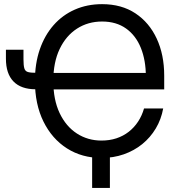

<svg xmlns="http://www.w3.org/2000/svg" viewBox="-20 -758 876 934"><path d="M473.6 10.3Q378.9 10.3 305.9 -36.1Q232.9 -82.5 191.4 -166.7Q149.9 -251 149.9 -364.3Q149.9 -449.2 173.6 -517.8Q197.3 -586.4 240.7 -635.7Q284.2 -685.1 344.2 -711.4Q404.3 -737.8 476.6 -737.8Q571.3 -737.8 638.7 -693.1Q706.1 -648.4 742.4 -570.1Q778.8 -491.7 778.8 -389.6V-323.2H217.8V-403.3H717.3L689.5 -386.7Q689.5 -464.4 665.3 -524.7Q641.1 -585 593.5 -619.1Q545.9 -653.3 476.6 -653.3Q408.2 -653.3 354.5 -618.7Q300.8 -584 270 -519.3Q239.3 -454.6 239.3 -364.3Q239.3 -272.9 270 -208Q300.8 -143.1 354 -108.6Q407.2 -74.2 473.6 -74.2Q513.2 -74.2 546.4 -85.2Q579.6 -96.2 606.2 -116.9Q632.8 -137.7 651.6 -166.3Q670.4 -194.8 680.7 -230.5H773.9Q764.2 -177.2 737.8 -133.1Q711.4 -88.9 671.9 -56.9Q632.3 -24.9 582 -7.3Q531.7 10.3 473.6 10.3ZM8.8 -516.1H94.2V-469.7Q94.2 -439.5 98.4 -425.5Q102.5 -411.6 115.7 -407.7Q128.9 -403.8 155.8 -403.8H184.6V-323.7H153.8Q82.5 -323.7 45.7 -361.6Q8.8 -399.4 8.8 -472.7ZM428.2 156.2V-31.2H514.6V156.2Z"/></svg>

Font: Inter 20pt
Style: Regular
Weight: 400
Version: Version 4.001;git-66647c0bb